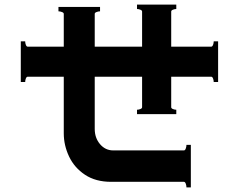

<svg xmlns="http://www.w3.org/2000/svg" viewBox="-20 -772 1040 831"><path d="M924 -593V-417H905Q905 -425 902 -432.5Q899 -440 894 -440H721V-308Q721 -303 728.5 -300Q736 -297 743 -297V-278H573V-297Q580 -297 587.5 -300Q595 -303 595 -308V-440H390V-214Q390 -175 413 -148Q436 -121 470 -121H776Q781 -121 784 -129Q787 -137 787 -145H806V39H787Q787 31 784 23Q781 15 776 15H461Q394 15 348 -15.5Q302 -46 279 -94.5Q256 -143 256 -195V-440H100Q95 -440 92 -432.5Q89 -425 89 -417H70V-593H89Q89 -585 92 -577.5Q95 -570 100 -570H256V-712Q256 -717 248 -720Q240 -723 233 -723V-742H413V-723Q406 -723 398 -720Q390 -717 390 -712V-570H595V-722Q595 -727 587.5 -730Q580 -733 573 -733V-752H743V-733Q736 -733 728.5 -730Q721 -727 721 -722V-570H894Q899 -570 902 -577.5Q905 -585 905 -593Z"/></svg>

Font: Aoboshi One
Style: Regular
Weight: 400
Designer: IKIMOJI
Foundry: Natsumi Matsuba
Version: Version 1.000; ttfautohint (v1.8.3)